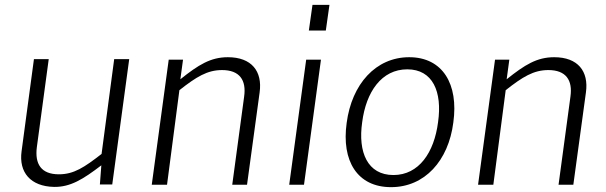

<svg xmlns="http://www.w3.org/2000/svg" viewBox="-20 -762 2498 792"><path d="M203 9C270 10 322 -22 398 -80L392 -1H443L513 -518H451L399 -127C328 -72 285 -43 223 -43C150 -43 123 -85 132 -155L181 -518H120L69 -138C57 -51 106 7 203 9Z M606 0H669L720 -390C790 -445 835 -473 896 -473C968 -473 997 -432 987 -363L938 0H999L1051 -381C1063 -468 1018 -526 920 -526C849 -526 799 -495 724 -435L735 -516H676Z M1339 -742H1269L1254 -636H1324ZM1304 -516H1243L1173 0H1234Z M1593 10C1732 10 1830 -99 1850 -257C1872 -415 1806 -526 1668 -526C1530 -526 1431 -415 1410 -255C1388 -98 1454 10 1593 10ZM1603 -40C1496 -40 1456 -134 1474 -258C1490 -383 1554 -476 1660 -476C1765 -476 1805 -384 1787 -258C1771 -133 1708 -40 1603 -40Z M1952 0H2015L2066 -390C2136 -445 2181 -473 2242 -473C2314 -473 2343 -432 2333 -363L2284 0H2345L2397 -381C2409 -468 2364 -526 2266 -526C2195 -526 2145 -495 2070 -435L2081 -516H2022Z"/></svg>

Font: United Sans ExtraLight
Style: Italic
Weight: 200
Italic angle: -8°
Designer: Pablo Impallari, Rodrigo Fuenzalida (Modified by Dan O. Williams)
Version: Version 1.000;PS 001.000;hotconv 1.0.88;makeotf.lib2.5.64775